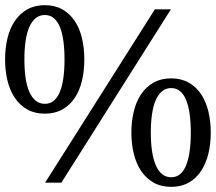

<svg xmlns="http://www.w3.org/2000/svg" viewBox="-27 -707 836 743"><path d="M222.7 -477.1Q222.7 -516.6 218.3 -548.3Q213.9 -580.1 204.8 -602.3Q195.8 -624.5 181.4 -636.7Q167 -648.9 146.5 -648.9Q126 -648.9 111.1 -636.7Q96.2 -624.5 86.4 -602.3Q76.7 -580.1 72 -548.3Q67.4 -516.6 67.4 -477.1Q67.4 -437.5 72 -405.8Q76.7 -374 86.4 -351.8Q96.2 -329.6 111.1 -317.4Q126 -305.2 146.5 -305.2Q167 -305.2 181.4 -317.4Q195.8 -329.6 204.8 -351.8Q213.9 -374 218.3 -405.8Q222.7 -437.5 222.7 -477.1ZM711.4 -193.8Q711.4 -233.4 707 -265.1Q702.6 -296.9 693.6 -319.3Q684.6 -341.8 670.2 -354Q655.8 -366.2 635.3 -366.2Q615.2 -366.2 600.3 -354Q585.4 -341.8 575.7 -319.3Q565.9 -296.9 561.3 -265.1Q556.6 -233.4 556.6 -193.8Q556.6 -154.3 561.3 -122.6Q565.9 -90.8 575.7 -68.1Q585.4 -45.4 600.3 -33.2Q615.2 -21 635.3 -21Q655.8 -21 670.2 -33.2Q684.6 -45.4 693.6 -68.1Q702.6 -90.8 707 -122.6Q711.4 -154.3 711.4 -193.8ZM299.3 -477.1Q299.3 -432.1 290 -393.8Q280.8 -355.5 261.7 -327.4Q242.7 -299.3 213.9 -283.2Q185.1 -267.1 146.5 -267.1Q107.9 -267.1 79.1 -283.2Q50.3 -299.3 31 -327.4Q11.7 -355.5 2.2 -393.8Q-7.3 -432.1 -7.3 -477.1Q-7.3 -521.5 2.2 -560.1Q11.7 -598.6 31 -626.7Q50.3 -654.8 79.1 -670.9Q107.9 -687 146.5 -687Q185.1 -687 213.9 -670.9Q242.7 -654.8 261.7 -626.7Q280.8 -598.6 290 -560.1Q299.3 -521.5 299.3 -477.1ZM210.4 0H147.5L572.3 -670.9H634.3ZM788.6 -193.8Q788.6 -149.4 779.1 -111.1Q769.5 -72.8 750.5 -44.4Q731.4 -16.1 702.6 0Q673.8 16.1 635.3 16.1Q596.7 16.1 567.9 0Q539.1 -16.1 519.8 -44.4Q500.5 -72.8 491 -111.1Q481.4 -149.4 481.4 -193.8Q481.4 -238.3 491 -276.9Q500.5 -315.4 519.8 -343.5Q539.1 -371.6 567.9 -387.7Q596.7 -403.8 635.3 -403.8Q673.8 -403.8 702.6 -387.7Q731.4 -371.6 750.5 -343.5Q769.5 -315.4 779.1 -276.9Q788.6 -238.3 788.6 -193.8Z"/></svg>

Font: BabelStone Ogham Fixed
Style: Regular
Weight: 400
Monospace: yes
Designer: Andrew West
Foundry: BabelStone
Version: Version 2.02 March 14, 2022